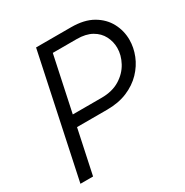

<svg xmlns="http://www.w3.org/2000/svg" viewBox="-170 -876 975 1013"><g transform="rotate(-30 317.5 -370.0)"><path d="M31 0 188 -740H401Q481 -740 532.5 -710Q584 -680 609.5 -632Q635 -584 635 -529Q635 -482 616.5 -435.5Q598 -389 561.5 -351Q525 -313 471.5 -290.5Q418 -268 348 -268H165L108 0ZM396 -671H250L179 -337H354Q420 -337 465.5 -365Q511 -393 534.5 -436.5Q558 -480 558 -524Q558 -562 540.5 -596Q523 -630 487 -650.5Q451 -671 396 -671Z"/></g></svg>

Font: Be Vietnam Pro Light
Style: Italic
Weight: 300
Italic angle: -12°
Designer: Lam Bao, Tony Le, Vietanh Nguyen
Foundry: Yellow Type Foundry
Version: Version 1.002; ttfautohint (v1.8.3)